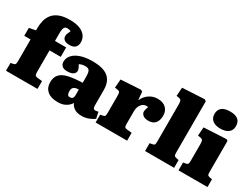

<svg xmlns="http://www.w3.org/2000/svg" viewBox="-64 -1375 2576 1974"><g transform="rotate(30 1223.5 -388.0)"><path d="M32 0V-93L60 -98Q80 -102 85 -111.5Q90 -121 90 -148V-405H15V-499L92 -514V-545Q92 -589 103 -632Q114 -675 141.5 -709Q169 -743 218 -762.5Q267 -782 342 -782Q413 -782 459.5 -763.5Q506 -745 529.5 -712.5Q553 -680 553 -637Q553 -600 532 -577.5Q511 -555 463 -555Q424 -555 402.5 -570.5Q381 -586 381 -615Q381 -630 386.5 -644Q392 -658 404 -683Q396 -688 384.5 -691Q373 -694 361 -694Q343 -694 333 -685Q323 -676 319 -657Q315 -638 315 -608V-517H448V-405H315V-144Q315 -119 323 -109.5Q331 -100 356 -98L406 -93V0Z M651 14Q570 14 527 -23.5Q484 -61 484 -124Q484 -188 517.5 -222Q551 -256 616 -270Q681 -284 777 -287V-352Q777 -385 773 -406.5Q769 -428 756 -438.5Q743 -449 716 -449Q697 -449 679 -445Q661 -441 646 -432Q655 -418 661 -405.5Q667 -393 669.5 -384Q672 -375 672 -367Q672 -342 649 -325.5Q626 -309 577 -309Q536 -309 516.5 -328Q497 -347 497 -377Q497 -422 528 -456.5Q559 -491 617 -510.5Q675 -530 756 -530Q842 -530 896 -508.5Q950 -487 976 -442.5Q1002 -398 1002 -330V-150Q1002 -127 1008 -116Q1014 -105 1033 -105Q1042 -105 1050.5 -107Q1059 -109 1066 -111L1082 -35Q1060 -18 1020.5 -2Q981 14 933 14Q879 14 846 -9Q813 -32 803 -63Q795 -47 776 -29Q757 -11 726.5 1.5Q696 14 651 14ZM736 -92Q750 -92 759 -97Q768 -102 772.5 -113Q777 -124 777 -140V-207Q751 -207 734 -200.5Q717 -194 709 -181Q701 -168 701 -145Q701 -122 708 -107Q715 -92 736 -92Z M1096 0V-93L1129 -99Q1145 -102 1149.5 -112Q1154 -122 1154 -148V-343Q1154 -375 1150 -388Q1146 -401 1122 -405L1089 -410L1097 -511L1332 -525L1352 -514L1360 -422H1364Q1384 -469 1428.5 -500Q1473 -531 1530 -531Q1592 -531 1627.5 -497.5Q1663 -464 1663 -409Q1663 -369 1650.5 -341.5Q1638 -314 1614.5 -300Q1591 -286 1556 -286Q1511 -286 1490 -304.5Q1469 -323 1469 -346Q1469 -355 1470.5 -362Q1472 -369 1475 -379.5Q1478 -390 1485 -407Q1465 -412 1446 -407Q1427 -402 1411.5 -387Q1396 -372 1387.5 -349Q1379 -326 1379 -293V-146Q1379 -122 1384.5 -111.5Q1390 -101 1410 -99L1470 -93V0Z M1683 0V-93L1716 -99Q1733 -102 1738 -110.5Q1743 -119 1743 -146V-588Q1743 -621 1736.5 -633Q1730 -645 1707 -649L1680 -653L1687 -754L1948 -768L1968 -755V-145Q1968 -118 1973.5 -110Q1979 -102 1997 -98L2028 -92V0Z M2080 0V-93L2114 -99Q2130 -102 2135 -111Q2140 -120 2140 -146V-343Q2140 -376 2134 -388.5Q2128 -401 2105 -405L2075 -410L2082 -511L2347 -525L2365 -514V-146Q2365 -123 2368.5 -113Q2372 -103 2390 -99L2424 -92V0ZM2238 -586Q2177 -586 2143.5 -612.5Q2110 -639 2110 -689Q2110 -737 2142 -763.5Q2174 -790 2238 -790Q2303 -790 2334 -764Q2365 -738 2365 -688Q2365 -639 2331 -612.5Q2297 -586 2238 -586Z"/></g></svg>

Font: Literata Black
Style: Regular
Weight: 900
Designer: Latin by Veronika Burian and Jose Scaglione. Greek by Irene Vlachou. Cyrillic by Vera Evstafieva.
Foundry: TypeTogether
Version: Version 3.103;gftools[0.9.29]